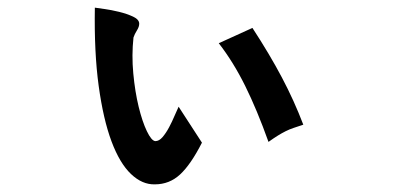

<svg xmlns="http://www.w3.org/2000/svg" viewBox="-20 -379 1040 502"><path d="M552 -266 640 -306Q685 -237 717 -176.5Q749 -116 773 -53Q758 -48 747.5 -44.5Q737 -41 727 -36Q717 -31 706.5 -24.5Q696 -18 682 -8Q652 -92 621 -154.5Q590 -217 552 -266ZM447 -100 508 -6Q479 51 451 77Q423 103 385 103Q352 104 322.5 76Q293 48 271.5 -9.5Q250 -67 238 -154.5Q226 -242 228 -359Q234 -358 252.5 -355.5Q271 -353 291.5 -348Q312 -343 328 -335.5Q344 -328 344 -317Q344 -309 338 -299.5Q332 -290 329 -281Q324 -235 328.5 -187Q333 -139 342.5 -100Q352 -61 364 -36Q376 -11 386 -10Q396 -10 405 -20.5Q414 -31 422 -46Q430 -61 436.5 -76.5Q443 -92 447 -100Z"/></svg>

Font: D2Coding ligature
Style: Bold
Weight: 700
Monospace: yes
Designer: Yong-Rak Park; Jeong-Hwan Yoon; Sang-Min Lee;
Foundry: NHN Corporation
Version: Version 1.3.2; Build 20180524